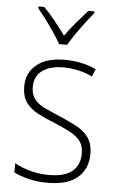

<svg xmlns="http://www.w3.org/2000/svg" viewBox="-55 -802 518 850"><g transform="rotate(5 204.5 -377.0)"><path d="M367 -133Q367 -67 322.5 -28.5Q278 10 190 10Q142 10 103 0Q64 -10 39 -23V-64Q71 -46 110 -35.5Q149 -25 190 -25Q263 -25 296 -53.5Q329 -82 329 -133Q329 -167 312.5 -188Q296 -209 266.5 -224.5Q237 -240 198 -256Q155 -273 121.5 -290.5Q88 -308 68.5 -335Q49 -362 49 -407Q49 -467 93.5 -503Q138 -539 217 -539Q258 -539 294 -531Q330 -523 358 -509L343 -476Q318 -489 284 -497Q250 -505 216 -505Q156 -505 121.5 -480Q87 -455 87 -407Q87 -374 102.5 -353.5Q118 -333 147 -319Q176 -305 215 -289Q256 -271 290.5 -253.5Q325 -236 346 -208Q367 -180 367 -133ZM187 -606Q174 -628 155.5 -656Q137 -684 117 -710.5Q97 -737 81 -756V-764H107Q132 -739 158 -706.5Q184 -674 205 -645Q226 -675 251.5 -705Q277 -735 303 -764H330V-756Q313 -736 292.5 -709Q272 -682 253.5 -655Q235 -628 222 -606Z"/></g></svg>

Font: Noto Sans Hebrew SemiCondensed ExtraLight
Style: Regular
Weight: 200
Width: 4
Designer: Monotype Design Team
Foundry: Monotype Imaging Inc.
Version: Version 2.004; ttfautohint (v1.8.4.7-5d5b)